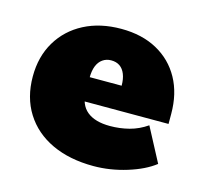

<svg xmlns="http://www.w3.org/2000/svg" viewBox="-71 -492 617 581"><g transform="rotate(15 237.5 -201.5)"><path d="M267 10Q192 10 136.5 -16Q81 -42 50.5 -90.5Q20 -139 20 -205Q20 -267 48 -314Q76 -361 126 -387Q176 -413 242 -413Q307 -413 354.5 -387Q402 -361 428 -314Q454 -267 454 -203V-172H109V-247H287Q287 -268 281 -283Q275 -298 264 -305.5Q253 -313 237 -313Q222 -313 210.5 -305Q199 -297 193 -282Q187 -267 187 -244V-203Q187 -161 212 -140.5Q237 -120 284 -120Q315 -120 344 -127.5Q373 -135 399 -153L455 -47Q423 -22 371 -6Q319 10 267 10Z"/></g></svg>

Font: Rokkitt SemiBold Black
Style: Regular
Weight: 900
Version: Version 3.103